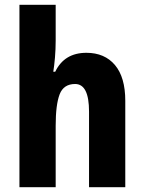

<svg xmlns="http://www.w3.org/2000/svg" viewBox="-20 -780 601 800"><path d="M212 -611Q212 -575 209 -540Q206 -505 202 -481H210Q248 -560 340 -560Q416 -560 459 -509Q502 -458 502 -360V0H351V-315Q351 -430 293 -430Q245 -430 228.5 -387Q212 -344 212 -256V0H61V-760H212Z"/></svg>

Font: Noto Sans Kannada Condensed ExtraBold
Style: Regular
Weight: 800
Width: 3
Designer: Jelle Bosma - Monotype Design Team
Foundry: Monotype Imaging Inc.
Version: Version 2.005; ttfautohint (v1.8.4.7-5d5b)